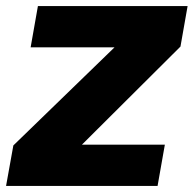

<svg xmlns="http://www.w3.org/2000/svg" viewBox="-38 -613 638 633"><path d="M-18 0H481.5L505.5 -136H220L218.5 -122.5L557 -459.5L580.5 -593H87L63 -457H350.5L352 -469L6 -133.5Z"/></svg>

Font: Anybody UltraCondensed Thin ExtraBold
Style: Italic
Weight: 800
Italic angle: -10°
Version: Version 1.111